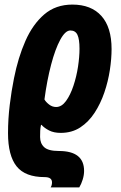

<svg xmlns="http://www.w3.org/2000/svg" viewBox="-20 -578 529 838"><path d="M201 240Q207 231 207 218Q207 195 175 195Q90 195 52.5 148Q15 101 15 3Q15 -58 22.5 -120Q30 -182 41 -236Q59 -327 91 -399.5Q123 -472 173 -515Q223 -558 296 -558Q378 -558 422.5 -508.5Q467 -459 467 -364Q467 -322 459.5 -272.5Q452 -223 435.5 -174.5Q419 -126 393 -86Q367 -46 330.5 -22Q294 2 245 2Q215 2 194.5 -8.5Q174 -19 161 -33H159Q156 -20 155.5 -7Q155 6 155 20Q155 48 173 64.5Q191 81 237 81Q347 81 347 168Q347 186 341 205.5Q335 225 326 240ZM225 -111Q249 -111 268 -137Q287 -163 300.5 -203.5Q314 -244 320.5 -287Q327 -330 327 -365Q327 -407 318 -426Q309 -445 287 -445Q265 -445 243 -404.5Q221 -364 203 -295.5Q185 -227 174 -144Q180 -133 194 -122Q208 -111 225 -111Z"/></svg>

Font: Noto Sans ExtraCondensed ExtraBold
Style: Italic
Weight: 800
Width: 2
Italic angle: -12°
Designer: Monotype Design Team
Foundry: Monotype Imaging Inc.
Version: Version 2.013; ttfautohint (v1.8.4.7-5d5b)